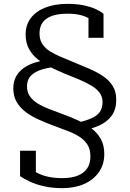

<svg xmlns="http://www.w3.org/2000/svg" viewBox="-20 -740 676 996"><path d="M289 -430 302 -396Q245 -393 204 -381.5Q163 -370 141.5 -348.5Q120 -327 120 -292Q120 -262 135 -240.5Q150 -219 176 -203Q202 -187 236 -174Q270 -161 308 -147Q349 -132 387 -114.5Q425 -97 455.5 -73.5Q486 -50 503.5 -18Q521 14 521 59Q521 113 493 153Q465 193 416 214.5Q367 236 304 236Q252 236 209.5 226.5Q167 217 136 202.5Q105 188 84 174V42H166V179Q155 169 146 159.5Q137 150 132 142Q127 134 125.5 128.5Q124 123 127 123Q147 143 172.5 156.5Q198 170 230.5 177Q263 184 303 184Q351 184 383.5 171Q416 158 432.5 133Q449 108 449 72Q449 35 434 11Q419 -13 393 -30Q367 -47 333 -60Q299 -73 261 -87Q221 -102 182.5 -119Q144 -136 114.5 -158Q85 -180 67 -210Q49 -240 49 -282Q49 -322 68 -351Q87 -380 120 -398Q153 -416 196.5 -424Q240 -432 289 -430ZM395 -61 383 -103Q426 -114 454.5 -126.5Q483 -139 497.5 -159Q512 -179 512 -210Q512 -238 496.5 -259Q481 -280 453 -296.5Q425 -313 390.5 -327.5Q356 -342 318 -357Q280 -373 243.5 -390.5Q207 -408 177.5 -431Q148 -454 130.5 -486Q113 -518 113 -561Q113 -611 140 -646.5Q167 -682 216 -701Q265 -720 331 -720Q379 -720 416 -712Q453 -704 478.5 -692Q504 -680 517 -668V-544H439V-661Q449 -660 458 -654.5Q467 -649 473 -641Q479 -633 482 -624.5Q485 -616 483 -610Q469 -627 448.5 -640.5Q428 -654 399 -661.5Q370 -669 331 -669Q280 -669 248 -657Q216 -645 200.5 -622.5Q185 -600 185 -567Q185 -534 199.5 -512Q214 -490 239 -474Q264 -458 296 -445Q328 -432 363 -417Q405 -400 444 -383Q483 -366 514.5 -345Q546 -324 564.5 -294.5Q583 -265 583 -222Q583 -174 560.5 -141.5Q538 -109 496 -89.5Q454 -70 395 -61Z"/></svg>

Font: Roboto Serif 20pt Light
Style: Regular
Weight: 300
Version: Version 1.008